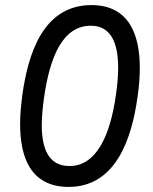

<svg xmlns="http://www.w3.org/2000/svg" viewBox="-20 -726 600 754"><path d="M250 8C432 8 497 -176 520 -345C526 -383 529 -422 529 -460C529 -591 486 -706 339 -706C147 -706 90 -510 68 -355C63 -317 59 -278 59 -239C59 -110 99 8 250 8ZM144 -236C144 -269 148 -306 153 -343C175 -496 223 -625 337 -625C414 -625 444 -560 444 -460C444 -428 441 -391 435 -352C413 -195 359 -74 253 -74C170 -74 144 -143 144 -236Z"/></svg>

Font: HK Grotesk
Style: Italic
Weight: 400
Italic angle: -16°
Designer: Alfredo Marco Pradil
Foundry: Hanken Design Co.
Version: Version 3.001;FEAKit 1.0